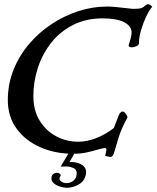

<svg xmlns="http://www.w3.org/2000/svg" viewBox="-20 -717 741 909"><path d="M545 -177Q553 -189 560 -189Q567 -189 573 -181.5Q579 -174 584 -162Q554 -107 541 -64.5Q528 -22 521.5 2Q515 26 503 26Q501 26 490.5 24Q480 22 478 21L484 -8Q484 -16 476 -16Q467 -16 445.5 -9.5Q424 -3 393.5 4Q363 11 326 11Q241 11 170.5 -20Q100 -51 58.5 -108Q17 -165 17 -243Q17 -319 44 -386.5Q71 -454 118 -509Q165 -564 225 -603.5Q285 -643 352 -664.5Q419 -686 486 -686Q497 -686 506.5 -685.5Q516 -685 526 -684L609 -675Q638 -675 648.5 -678.5Q659 -682 669 -692Q676 -697 680 -697Q688 -697 694.5 -691Q701 -685 701 -685Q687 -670 672.5 -639.5Q658 -609 648 -575Q638 -541 638 -515V-513Q638 -504 626.5 -498.5Q615 -493 604 -493Q589 -493 589 -502Q589 -504 590 -506Q590 -507 590.5 -507.5Q591 -508 591 -509Q596 -525 599.5 -538.5Q603 -552 603 -565Q602 -594 567.5 -612Q533 -630 465 -630Q388 -630 327 -599.5Q266 -569 224 -516.5Q182 -464 160 -398Q138 -332 138 -262Q138 -195 167.5 -146.5Q197 -98 245.5 -72Q294 -46 351 -46Q392 -46 436.5 -63.5Q481 -81 519 -111Q536 -157 540.5 -167Q545 -177 545 -177ZM309 50Q328 49 348 54.5Q368 60 379.5 73.5Q391 87 386 111Q379 142 351.5 157Q324 172 296 172Q283 172 264.5 166.5Q246 161 233.5 149.5Q221 138 224 121Q226 111 233.5 106Q241 101 249 101Q265 101 268 115Q262 121 262 126Q260 136 271 143Q282 150 294 150Q311 150 324.5 141Q338 132 342 114Q347 88 329.5 79.5Q312 71 291 71Q285 71 279 71.5Q273 72 267 72L310 0H338Z"/></svg>

Font: Sedan
Style: Italic
Weight: 400
Italic angle: -13.8°
Designer: Sebastian Salazar
Foundry: Sebastian Salazar
Version: Version 1.100; ttfautohint (v1.8.4.7-5d5b)